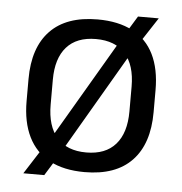

<svg xmlns="http://www.w3.org/2000/svg" viewBox="-45 -565 610 643"><g transform="rotate(5 260.0 -244.0)"><path d="M260.1 12.3Q190.2 12.3 142.6 -13.1Q95 -38.6 70.7 -87.9Q46.4 -137.2 46.4 -207.7V-281.9Q46.4 -388 100.9 -444.5Q155.3 -500.9 260.1 -500.9Q329.9 -500.9 377.5 -475.7Q425.2 -450.6 449.3 -401.8Q473.4 -353 473.4 -281.9V-207.7Q473.4 -101.2 419.1 -44.5Q364.9 12.3 260.1 12.3ZM126.9 34.1H56.6L116.6 -59.7L134.5 -83.7L347 -445.9L358 -464.4L393.4 -522.3H463.2L406.4 -435.4L388.3 -410.4L177.7 -49.7L165.8 -28.7ZM260.1 -53.7Q324.8 -53.7 358.6 -92.2Q392.5 -130.7 392.5 -203V-286.6Q392.5 -358.5 358.7 -396.7Q324.9 -435 260.1 -435Q195.3 -435 161.5 -396.7Q127.7 -358.5 127.7 -286.6V-203Q127.7 -130.7 161.5 -92.2Q195.3 -53.7 260.1 -53.7Z"/></g></svg>

Font: Anek Devanagari Medium
Style: Regular
Weight: 500
Designer: Kailash Malviya (Devanagari) & Yesha Goshar (Latin)
Foundry: Ek Type
Version: Version 1.003